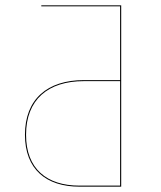

<svg xmlns="http://www.w3.org/2000/svg" viewBox="-20 -700 604 720"><path d="M434.5 -680.1H134.9V-676.2H430.4V-399.6H294.5C157.8 -399.6 73.6 -328.4 73.6 -194.5C73.6 -64.8 153.6 0 277.8 0H434.5ZM277.9 -3.9C155.5 -3.9 77.7 -66.9 77.7 -194.5C77.7 -326.4 159.9 -395.7 294.4 -395.7H430.4V-3.9Z"/></svg>

Font: Fira Sans Four
Style: Regular
Weight: 100
Designer: Carrois Corporate & Edenspiekermann AG
Foundry: Carrois Corporate GbR & Edenspiekermann AG
Version: Version 4.203;PS 004.203;hotconv 1.0.88;makeotf.lib2.5.64775